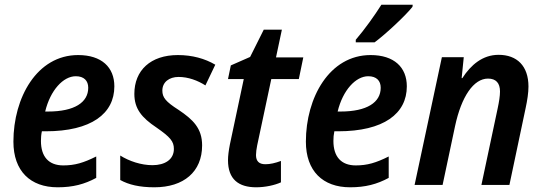

<svg xmlns="http://www.w3.org/2000/svg" viewBox="-20 -786 2308 816"><path d="M225 10C290 10 339 -3 389 -30V-121C335 -94 298 -83 249 -83C187 -83 154 -120 154 -187C154 -201 155 -214 158 -228H174C368 -228 466 -303 466 -419C466 -500 412 -552 312 -552C137 -552 37 -371 37 -184C37 -59 109 10 225 10ZM184 -312H172C194 -403 249 -462 302 -462C337 -462 355 -443 355 -413C355 -351 297 -312 184 -312Z M636 10C761 10 839 -56 839 -168C839 -241 800 -278 739 -319C684 -354 670 -372 670 -401C670 -437 699 -459 739 -459C780 -459 820 -444 853 -423L895 -511C851 -537 797 -552 736 -552C620 -552 551 -487 551 -387C551 -324 582 -286 645 -244C704 -203 719 -185 719 -153C719 -108 681 -84 628 -84C580 -84 529 -101 491 -125V-21C527 -1 573 10 636 10Z M1069 10C1107 10 1148 1 1174 -11V-102C1150 -93 1128 -88 1108 -88C1081 -88 1068 -101 1068 -127C1068 -138 1070 -153 1073 -168L1133 -450H1250L1269 -542H1153L1178 -660H1101L1043 -544L961 -508L949 -450H1016L957 -172C952 -146 949 -124 949 -105C949 -24 994 10 1069 10Z M1492 -617V-606H1572C1617 -639 1705 -721 1733 -757L1734 -766H1601C1572 -720 1529 -660 1492 -617ZM1468 10C1533 10 1582 -3 1632 -30V-121C1578 -94 1541 -83 1492 -83C1430 -83 1397 -120 1397 -187C1397 -201 1398 -214 1401 -228H1417C1611 -228 1709 -303 1709 -419C1709 -500 1655 -552 1555 -552C1380 -552 1280 -371 1280 -184C1280 -59 1352 10 1468 10ZM1427 -312H1415C1437 -403 1492 -462 1545 -462C1580 -462 1598 -443 1598 -413C1598 -351 1540 -312 1427 -312Z M1742 0H1861L1914 -250C1941 -376 1993 -452 2054 -452C2088 -452 2105 -433 2105 -397C2105 -378 2101 -353 2095 -325L2026 0H2145L2214 -327C2221 -359 2226 -392 2226 -418C2226 -506 2177 -553 2099 -553C2031 -553 1981 -510 1945 -454H1942L1951 -543H1858Z"/></svg>

Font: Noto Sans SemiCondensed SemiBold
Style: Italic
Weight: 600
Width: 4
Italic angle: -12°
Designer: Monotype Design Team
Foundry: Monotype Imaging Inc.
Version: Version 2.013